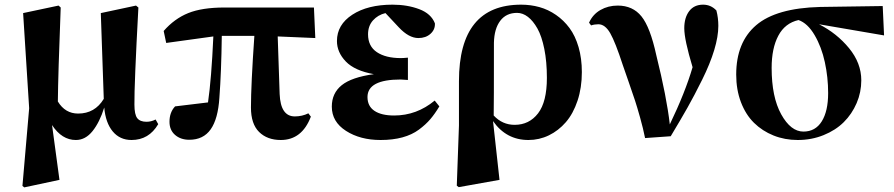

<svg xmlns="http://www.w3.org/2000/svg" viewBox="-20 -583 3832 823"><path d="M647 -70.8 658.2 -50.8Q618.2 17.1 543.9 17.1Q493.7 17.1 463.1 -19.8Q432.6 -56.6 426.8 -122.1Q407.2 -59.1 376.7 -21Q346.2 17.1 305.2 17.1Q245.1 17.1 203.1 -46.9L234.9 188L84 220.2L76.2 213.9L105 -119.1L79.1 -526.9L231 -559.1L240.2 -550.8Q229 -259.8 228 -147.9Q259.3 -96.2 314.9 -96.2Q386.7 -96.2 424.8 -159.2L412.1 -526.9L563 -559.1L573.2 -550.8Q555.2 -216.8 556.2 -134.8Q556.2 -91.8 568.4 -76.4Q580.6 -61 607.9 -61Q628.4 -61 647 -70.8Z M1170.4 -426.8 1178.7 -180.2Q1182.6 -84 1243.7 -84Q1274.9 -84 1301.8 -97.2L1312.5 -83Q1274.4 17.1 1183.6 17.1Q1125.5 17.1 1090.6 -17.3Q1055.7 -51.8 1055.7 -122.1Q1055.7 -218.8 1070.3 -429.2H930.7Q928.7 -274.4 920.4 -164.1Q914.6 -73.2 883.1 -28.6Q851.6 16.1 791.5 16.1Q754.4 16.1 730.5 -4.6Q706.5 -25.4 706.5 -61Q706.5 -101.6 730.5 -127Q832 -139.6 871.6 -144Q886.2 -243.2 894.5 -426.8L692.4 -398.9L681.6 -450.2Q727.5 -502.9 786.9 -526.9Q846.2 -550.8 942.4 -550.8H1325.7L1331.5 -419.9Z M1843.3 -151.9 1863.3 -127Q1844.2 -95.2 1824.7 -72.3Q1805.2 -49.3 1775.6 -27.3Q1746.1 -5.4 1704.8 5.9Q1663.6 17.1 1611.3 17.1Q1523.9 17.1 1463.1 -22Q1402.3 -61 1402.3 -126Q1402.3 -183.6 1444.8 -217.8Q1487.3 -252 1582.5 -265.1Q1500.5 -279.8 1462.4 -319.3Q1424.3 -358.9 1424.3 -407.2Q1424.3 -477.1 1490.2 -520Q1556.2 -563 1662.6 -563Q1726.1 -563 1777.1 -543.7Q1828.1 -524.4 1844.2 -482.9Q1845.7 -456.5 1825.4 -438.2Q1805.2 -419.9 1773.4 -419.9Q1732.4 -419.9 1689.5 -465.8L1632.3 -526.9Q1599.6 -519 1578.6 -495.4Q1557.6 -471.7 1557.6 -436Q1557.6 -384.8 1595.5 -359.4Q1633.3 -334 1698.2 -334Q1709 -334 1728.5 -335.9V-240.2Q1706.1 -242.2 1697.3 -242.2Q1555.2 -242.2 1555.2 -167Q1555.2 -127.9 1585 -107.9Q1614.7 -87.9 1669.4 -87.9Q1766.1 -87.9 1843.3 -151.9Z M1947.3 -44.9V-234.9Q1947.3 -563 2213.9 -563Q2254.9 -563 2292.5 -552.5Q2330.1 -542 2363.3 -519Q2396.5 -496.1 2421.1 -462.9Q2445.8 -429.7 2460 -381.1Q2474.1 -332.5 2474.1 -273.9Q2474.1 -207 2455.6 -151.4Q2437 -95.7 2405.5 -59.3Q2374 -22.9 2332.8 -2.9Q2291.5 17.1 2245.1 17.1Q2149.9 17.1 2093.3 -64L2121.1 188L1946.3 219.2L1938 212.9ZM2097.2 -399.9Q2097.2 -128.9 2096.2 -87.9Q2133.3 -47.9 2186 -47.9Q2248.5 -47.9 2286.4 -97.2Q2324.2 -146.5 2324.2 -249Q2324.2 -318.4 2313.2 -373Q2302.2 -427.7 2283.7 -460.7Q2265.1 -493.7 2242.9 -510.7Q2220.7 -527.8 2196.3 -527.8Q2149.9 -527.8 2124.3 -493.9Q2098.6 -460 2097.2 -399.9Z M2513.7 -474.1 2504.9 -485.8Q2521 -521.5 2554 -540.3Q2586.9 -559.1 2627.9 -559.1Q2692.4 -559.1 2729.7 -512.7Q2767.1 -466.3 2793 -347.2Q2837.9 -166.5 2851.1 -49.8Q2917 -186.5 2948.7 -294.9Q2913.1 -413.1 2913.1 -461.9Q2913.1 -507.3 2934.1 -535.2Q2955.1 -563 2993.7 -563Q3027.3 -563 3050.8 -538.1Q3059.1 -506.8 3059.1 -472.2Q3059.1 -426.8 3041.5 -368.4Q3023.9 -310.1 2990 -241.7Q2956.1 -173.3 2927 -121.8Q2897.9 -70.3 2855 1L2745.1 8.8Q2736.8 -32.7 2723.6 -79.6Q2710.4 -126.5 2702.1 -151.6Q2693.8 -176.8 2674.1 -233.6Q2654.3 -290.5 2649.9 -303.2Q2617.7 -402.3 2595.7 -440.7Q2573.7 -479 2544.9 -479Q2528.3 -479 2513.7 -474.1Z M3769.5 -431.2 3490.7 -479Q3566.9 -440.4 3619.4 -376.5Q3671.9 -312.5 3671.9 -238.8Q3671.9 -187.5 3651.9 -140.9Q3631.8 -94.2 3596.7 -59.3Q3561.5 -24.4 3510 -3.7Q3458.5 17.1 3399.4 17.1Q3343.8 17.1 3295.7 -2.2Q3247.6 -21.5 3211.9 -56.6Q3176.3 -91.8 3156 -145Q3135.7 -198.2 3135.7 -263.2Q3135.7 -401.9 3221.4 -475.1Q3307.1 -548.3 3495.6 -553.2L3763.7 -557.1ZM3423.8 -19Q3475.1 -19 3502.4 -62.7Q3529.8 -106.4 3529.8 -184.1Q3529.8 -251.5 3515.6 -316.7Q3501.5 -381.8 3471.7 -432.6Q3441.9 -483.4 3402.8 -497.1Q3344.7 -483.9 3316.2 -429.9Q3287.6 -376 3287.6 -292Q3287.6 -167 3328.6 -93Q3369.6 -19 3423.8 -19Z"/></svg>

Font: Noto Serif JP Black
Style: Regular
Weight: 900
Designer: Ryoko NISHIZUKA  (kana & ideographs); Frank Grießhammer (Latin, Greek & Cyrillic); Wenlong ZHANG  (bopomofo); Sandoll Co
Foundry: Adobe Systems Incorporated
Version: Version 1.001;PS 1.001;hotconv 16.6.54;makeotf.lib2.5.65590